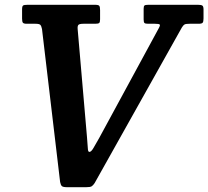

<svg xmlns="http://www.w3.org/2000/svg" viewBox="-20 -770 868 800"><path d="M230.5 -11.5 155 -649Q152.5 -661.5 148.2 -666.2Q144 -671 127.5 -671H91.5Q79 -671 75.5 -675.2Q72 -679.5 72 -692V-730.5Q72 -744.5 76.5 -747.2Q81 -750 94.5 -750H376.5Q390.5 -750 393.8 -745.5Q397 -741 397 -727.5V-689.5Q397 -677 393 -674Q389 -671 376.5 -671H328Q312 -671 307.2 -666.8Q302.5 -662.5 303.5 -649.5L342.5 -198Q345.5 -166 346 -151.5Q346.5 -137 352.5 -137Q360 -137 369.5 -153.5Q379 -170 393 -194.5L641 -651.5Q648.5 -664.5 645.5 -667.8Q642.5 -671 625 -671H597.5Q586 -671 582.2 -674Q578.5 -677 578.5 -689V-733.5Q578.5 -744.5 582.2 -747.2Q586 -750 597.5 -750H805.5Q818 -750 823 -746.8Q828 -743.5 828 -730.5V-693.5Q828 -680 824.5 -675.5Q821 -671 807.5 -671H770.5Q754 -671 748.8 -668Q743.5 -665 737.5 -655L374.5 -7.5Q368 2.5 362 6.2Q356 10 339 10H260Q243.5 10 238.2 5.8Q233 1.5 230.5 -11.5Z"/></svg>

Font: Besley* Narrow Semi
Style: Italic
Weight: 600
Width: 4
Italic angle: -13°
Designer: Owen Earl
Foundry: indestructible type*
Version: Version 3.000; ttfautohint (v1.8.3)